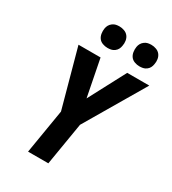

<svg xmlns="http://www.w3.org/2000/svg" viewBox="-226 -1080 1073 1198"><g transform="rotate(30 310.0 -481.0)"><path d="M171 0 224 -319 110 -735H269L321 -470L461 -735H620L368 -307L317 0ZM506 -808Q488 -808 470.5 -814.5Q453 -821 443 -834.5Q433 -848 430 -866.5Q427 -885 430 -904Q432 -917 438.5 -928.5Q445 -940 456.5 -948.5Q468 -957 480 -959.5Q492 -962 505 -962Q523 -962 540.5 -955.5Q558 -949 568.5 -935.5Q579 -922 582 -903.5Q585 -885 581 -866Q579 -853 573 -841.5Q567 -830 555.5 -821.5Q544 -813 531.5 -810.5Q519 -808 506 -808ZM276 -808Q258 -808 240.5 -814.5Q223 -821 213 -834.5Q203 -848 200 -866.5Q197 -885 200 -904Q202 -917 208.5 -928.5Q215 -940 226.5 -948.5Q238 -957 250 -959.5Q262 -962 275 -962Q293 -962 310.5 -955.5Q328 -949 338.5 -935.5Q349 -922 352 -903.5Q355 -885 351 -866Q349 -853 343 -841.5Q337 -830 325.5 -821.5Q314 -813 301.5 -810.5Q289 -808 276 -808Z"/></g></svg>

Font: Iosevka Heavy Extended Oblique
Style: Regular
Weight: 900
Width: 7
Italic angle: -9°
Monospace: yes
Designer: Belleve Invis
Foundry: Belleve Invis
Version: Version 32.5.0; ttfautohint (v1.8.4)